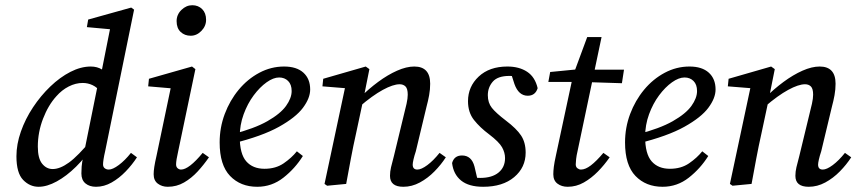

<svg xmlns="http://www.w3.org/2000/svg" viewBox="-20 -705 3283 736"><path d="M128 11Q94 11 68.5 -15.5Q43 -42 43 -106Q43 -152 60 -200.5Q77 -249 106.5 -293.5Q136 -338 173 -373.5Q210 -409 250 -429.5Q290 -450 328 -450Q353 -450 372 -438Q391 -426 414 -398L370 -349Q353 -370 335 -378.5Q317 -387 297 -387Q270 -387 243.5 -373.5Q217 -360 196 -336Q165 -302 145 -250Q125 -198 125 -143Q125 -98 141.5 -77.5Q158 -57 182 -57Q210 -57 244.5 -82Q279 -107 331 -170L338 -148Q308 -102 271.5 -66Q235 -30 197.5 -9.5Q160 11 128 11ZM383 -125Q379 -108 377 -95Q375 -82 375 -75Q375 -65 381.5 -60Q388 -55 397 -55Q412 -55 435.5 -72.5Q459 -90 482 -119L505 -102Q487 -74 462 -48Q437 -22 408 -5.5Q379 11 348 11Q323 11 307.5 -2Q292 -15 292 -40Q292 -51 293 -66.5Q294 -82 300 -109L357 -391L367 -419L406 -615L423 -591L313 -601L318 -630L483 -676L494 -668Z M569 -37Q569 -49 571.5 -65.5Q574 -82 580 -108L637 -380L653 -365L548 -374L551 -403L716 -450L729 -440L663 -125Q655 -90 655 -75Q655 -65 661 -60Q667 -55 674 -55Q704 -55 757 -119L781 -102Q761 -73 737.5 -47.5Q714 -22 685.5 -5.5Q657 11 623 11Q601 11 585 -1Q569 -13 569 -37ZM711 -568Q688 -568 672.5 -582.5Q657 -597 657 -624Q657 -649 675.5 -667Q694 -685 717 -685Q740 -685 755 -670Q770 -655 770 -629Q770 -605 752 -586.5Q734 -568 711 -568Z M966 11Q902 11 862 -30.5Q822 -72 822 -159Q822 -216 841.5 -268Q861 -320 895 -361Q929 -402 974 -426Q1019 -450 1069 -450Q1117 -450 1143 -426.5Q1169 -403 1169 -362Q1169 -329 1141.5 -292Q1114 -255 1049.5 -219Q985 -183 872 -155L869 -190Q955 -212 1005 -240.5Q1055 -269 1076.5 -299Q1098 -329 1098 -356Q1098 -381 1084.5 -394.5Q1071 -408 1050 -408Q1028 -408 1002 -389.5Q976 -371 952.5 -339.5Q929 -308 914 -267Q899 -226 899 -181Q899 -115 924 -86.5Q949 -58 994 -58Q1037 -58 1067.5 -79Q1098 -100 1118 -125L1141 -107Q1111 -59 1066.5 -24Q1022 11 966 11Z M1475 -31Q1475 -47 1479 -64Q1483 -81 1490 -107L1528 -264Q1534 -287 1538.5 -307.5Q1543 -328 1543 -342Q1543 -365 1534.5 -373.5Q1526 -382 1512 -382Q1487 -382 1447.5 -360.5Q1408 -339 1358 -296L1361 -332Q1393 -364 1429.5 -391Q1466 -418 1502 -434Q1538 -450 1568 -450Q1629 -450 1629 -384Q1629 -362 1625 -340Q1621 -318 1615 -296L1574 -125Q1568 -107 1565 -93.5Q1562 -80 1562 -74Q1562 -55 1580 -55Q1595 -55 1618 -72Q1641 -89 1665 -119L1689 -102Q1671 -74 1645.5 -48Q1620 -22 1589.5 -5.5Q1559 11 1526 11Q1475 11 1475 -31ZM1307 0 1234 7 1224 0 1305 -380 1328 -365 1216 -374 1219 -403 1382 -450 1396 -440 1373 -325 1345 -194Q1334 -145 1325 -97Q1316 -49 1307 0Z M1814 -2 1774 -31Q1789 -26 1798.5 -24.5Q1808 -23 1821 -23Q1866 -23 1891 -43.5Q1916 -64 1916 -99Q1916 -120 1904.5 -140.5Q1893 -161 1855 -190Q1820 -216 1797 -245Q1774 -274 1774 -317Q1774 -373 1815 -411.5Q1856 -450 1925 -450Q1970 -450 2000.5 -430Q2031 -410 2041 -367Q2032 -338 2003 -338Q1968 -338 1952 -383L1935 -436L1968 -410Q1961 -411 1952.5 -412.5Q1944 -414 1933 -414Q1888 -414 1869 -392Q1850 -370 1850 -340Q1850 -311 1865.5 -291.5Q1881 -272 1919 -243Q1960 -212 1977.5 -185.5Q1995 -159 1995 -120Q1995 -63 1951 -26Q1907 11 1832 11Q1777 11 1747.5 -13Q1718 -37 1713 -80Q1721 -109 1751 -109Q1788 -109 1799 -66Z M2082 -391 2089 -429 2211 -441V-438H2372L2364 -386L2207 -391ZM2111 -109 2177 -417 2231 -563H2286L2194 -126Q2190 -109 2188.5 -95.5Q2187 -82 2187 -75Q2187 -65 2193.5 -60Q2200 -55 2207 -55Q2224 -55 2245 -71Q2266 -87 2293 -119L2317 -102Q2297 -73 2272 -47.5Q2247 -22 2218 -5.5Q2189 11 2156 11Q2133 11 2117 -1Q2101 -13 2101 -37Q2101 -49 2103 -65.5Q2105 -82 2111 -109Z M2520 11Q2456 11 2416 -30.5Q2376 -72 2376 -159Q2376 -216 2395.5 -268Q2415 -320 2449 -361Q2483 -402 2528 -426Q2573 -450 2623 -450Q2671 -450 2697 -426.5Q2723 -403 2723 -362Q2723 -329 2695.5 -292Q2668 -255 2603.5 -219Q2539 -183 2426 -155L2423 -190Q2509 -212 2559 -240.5Q2609 -269 2630.5 -299Q2652 -329 2652 -356Q2652 -381 2638.5 -394.5Q2625 -408 2604 -408Q2582 -408 2556 -389.5Q2530 -371 2506.5 -339.5Q2483 -308 2468 -267Q2453 -226 2453 -181Q2453 -115 2478 -86.5Q2503 -58 2548 -58Q2591 -58 2621.5 -79Q2652 -100 2672 -125L2695 -107Q2665 -59 2620.5 -24Q2576 11 2520 11Z M3029 -31Q3029 -47 3033 -64Q3037 -81 3044 -107L3082 -264Q3088 -287 3092.5 -307.5Q3097 -328 3097 -342Q3097 -365 3088.5 -373.5Q3080 -382 3066 -382Q3041 -382 3001.5 -360.5Q2962 -339 2912 -296L2915 -332Q2947 -364 2983.5 -391Q3020 -418 3056 -434Q3092 -450 3122 -450Q3183 -450 3183 -384Q3183 -362 3179 -340Q3175 -318 3169 -296L3128 -125Q3122 -107 3119 -93.5Q3116 -80 3116 -74Q3116 -55 3134 -55Q3149 -55 3172 -72Q3195 -89 3219 -119L3243 -102Q3225 -74 3199.5 -48Q3174 -22 3143.5 -5.5Q3113 11 3080 11Q3029 11 3029 -31ZM2861 0 2788 7 2778 0 2859 -380 2882 -365 2770 -374 2773 -403 2936 -450 2950 -440 2927 -325 2899 -194Q2888 -145 2879 -97Q2870 -49 2861 0Z"/></svg>

Font: Lisu Bosa Medium
Style: Italic
Weight: 500
Italic angle: -19°
Designer: David Morse, Annie Olsen, Victor Gaultney, Frank Grießhammer (Latin)
Foundry: SIL International
Version: Version 2.000